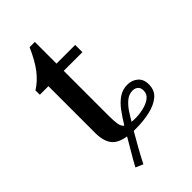

<svg xmlns="http://www.w3.org/2000/svg" viewBox="-237 -680 902 902"><g transform="rotate(-45 214.5 -228.5)"><path d="M241 12Q232 12 224 12Q203 48 184 82Q165 116 145 155L108 139Q128 102 145 74Q162 46 183 9V8Q134 1 112 -26Q90 -53 89 -106V-420H32V-449Q69 -472 98.5 -510Q128 -548 156 -612H191V-468H315V-420H191V-120Q191 -87 194 -67.5Q197 -48 208 -38H211Q231 -71 252 -99.5Q273 -128 298.5 -145.5Q324 -163 356 -163Q386 -163 407.5 -145Q429 -127 429 -92Q429 -52 401.5 -29.5Q374 -7 331 2.5Q288 12 241 12ZM247 -25Q257 -24 271 -24Q298 -24 325.5 -30.5Q353 -37 372 -51Q391 -65 391 -89Q391 -108 380.5 -117Q370 -126 354 -126Q329 -126 309 -109Q289 -92 273.5 -68.5Q258 -45 247 -25Z"/></g></svg>

Font: STIX Two Text Medium
Style: Regular
Weight: 500
Designer: Ross Mills, John Hudson & Paul Hanslow, Tiro Typeworks Ltd; with prior portions MicroPress Inc., and Coen Hoffman.
Foundry: Tiro Typeworks Ltd
Version: Version 2.13 b171